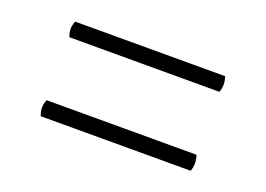

<svg xmlns="http://www.w3.org/2000/svg" viewBox="-51 -586 656 473"><g transform="rotate(20 276.5 -349.0)"><path d="M80 -473C74 -459 74 -445 80 -432H473C478 -445 478 -459 473 -473ZM80 -267C74 -253 74 -239 80 -225H473C478 -239 478 -253 473 -267Z"/></g></svg>

Font: Arima Koshi Light
Style: Regular
Weight: 300
Designer: Joana Correia and Natanael Gama
Foundry: NDISCOVER
Version: Version 1.019;PS 001.019;hotconv 1.0.88;makeotf.lib2.5.64775